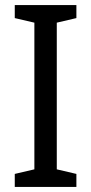

<svg xmlns="http://www.w3.org/2000/svg" viewBox="-20 -785 358 754"><path d="M280 -51H38V-102L115 -120V-696L38 -714V-765H280V-714L203 -696V-120L280 -102Z"/></svg>

Font: Noto Sans Tamil UI SemiCondensed
Style: Regular
Weight: 400
Width: 4
Designer: Jelle Bosma - Monotype Design Team
Foundry: Monotype Imaging Inc.
Version: Version 2.004; ttfautohint (v1.8.4.7-5d5b)